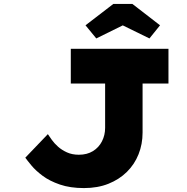

<svg xmlns="http://www.w3.org/2000/svg" viewBox="-20 -949 954 979"><path d="M408 10Q338 10 285.5 -8Q233 -26 197.5 -52.5Q162 -79 140.5 -105Q119 -131 109 -145L224 -265Q232 -253 244.5 -235.5Q257 -218 276 -201Q295 -184 321.5 -172Q348 -160 382 -160Q424 -160 454 -178.5Q484 -197 500 -228.5Q516 -260 516 -297V-523H341V-700H839V-523H707V-273Q707 -214 686.5 -162.5Q666 -111 627 -72.5Q588 -34 533 -12Q478 10 408 10ZM471 -753 416 -820 558 -929H655L796 -820L742 -753L591 -827H621Z"/></svg>

Font: Lexend Zetta ExtraBold
Style: Regular
Weight: 800
Designer: Bonnie Shaver-Troup, Thomas Jockin
Foundry: Lexend
Version: Version 1.007